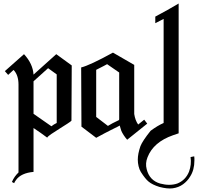

<svg xmlns="http://www.w3.org/2000/svg" viewBox="-20 -777 1137 1103"><path d="M392.1 -401.1 303.2 -465.8 172.6 -348.4Q168.9 -410.5 117.9 -465.8L7.9 -368.4L26.8 -346.8L57.9 -375.3Q86.3 -345.8 86.3 -291.1V213.7Q75.3 224.2 65.5 237.6Q55.8 251.1 48.4 268.4L61.6 275.3Q61.6 271.1 72.6 256.3Q101.6 216.8 172.6 210.5V-41.6Q214.7 -13.7 251.1 13.7Q254.2 6.8 274.7 -7.1Q295.3 -21.1 320.5 -36.8Q345.8 -52.6 366.6 -66.1Q387.4 -79.5 390.5 -83.7ZM305.8 -70.5Q288.9 -62.6 275.3 -51.6L172.6 -123.2V-310L256.3 -385.3L305.8 -349.5Z M825.8 -66.8 808.4 -89.5 773.7 -61.6Q756.8 -85.3 751.1 -122.1V-404.2L628.9 -474.7Q494.7 -401.1 446.3 -389.5L447.9 -49.5L532.6 14.7Q586.3 -14.7 617.9 -30.3Q649.5 -45.8 658.4 -50.5L667.9 -55.8Q670.5 -46.8 672.6 -39.5Q674.7 -32.1 676.8 -25.8Q687.4 -1.1 710.5 25.8ZM664.7 -90.5 663.7 -89.5V-87.4Q620 -66.8 600 -53.7L532.6 -105.3V-375.8Q560.5 -389.5 575.8 -397.9Q591.1 -406.3 595.3 -408.4L664.7 -360.5Z M1095.8 121.1 1074.7 125.3Q1081.1 167.9 1065.8 209.5Q1045.8 258.4 998.4 277.4Q954.7 292.1 900 277.4Q838.4 259.5 822.6 194.7Q813.7 161.1 827.4 126.8Q861.1 39.5 973.7 0L1006.3 -11.1V-756.8Q974.7 -737.9 941.8 -719.5Q908.9 -701.1 872.1 -681.6V-643.7L920 -668.4V-70.5Q902.1 -62.6 883.7 -51.6Q865.3 -40.5 845.3 -25.8Q798.9 32.1 786.8 62.6Q771.6 106.3 771.6 140Q771.6 158.9 776.1 177.9Q780.5 196.8 788.9 210.5Q814.7 251.1 833.7 266.3Q855.3 284.2 895.8 296.8Q941.6 308.9 972.6 304.7Q1006.3 300 1031.6 281.6Q1056.8 263.2 1072.1 237.4Q1096.8 199.5 1096.8 145.3Q1096.8 140 1096.8 133.2Q1096.8 126.8 1095.8 121.1Z"/></svg>

Font: MM Bagan
Style: Regular
Weight: 400
Designer: Khon Soe Zaw Thu
Version: Version 1.00 July 10, 2016, initial release